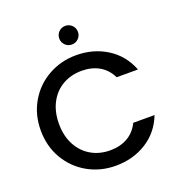

<svg xmlns="http://www.w3.org/2000/svg" viewBox="-156 -1024 1085 1160"><g transform="rotate(-20 386.5 -443.5)"><path d="M37 -349Q37 -451 84.5 -532Q132 -613 213.5 -658.5Q295 -704 392 -704Q503 -704 589.5 -649.5Q676 -595 715 -495H578Q551 -550 503 -577Q455 -604 392 -604Q323 -604 269 -573Q215 -542 184.5 -484Q154 -426 154 -349Q154 -272 184.5 -214Q215 -156 269 -124.5Q323 -93 392 -93Q455 -93 503 -120Q551 -147 578 -202H715Q676 -102 589.5 -48Q503 6 392 6Q294 6 213 -39.5Q132 -85 84.5 -166Q37 -247 37 -349ZM392 -773Q367 -773 349.5 -790.5Q332 -808 332 -833Q332 -858 349.5 -875.5Q367 -893 392 -893Q417 -893 434.5 -875.5Q452 -858 452 -833Q452 -808 434.5 -790.5Q417 -773 392 -773Z"/></g></svg>

Font: Poppins Cyr Med
Style: Regular
Weight: 500
Designer: Ninad Kale (Devanagari), Jonny Pinhorn (Latin)
Foundry: Indian Type Foundry
Version: 4.004